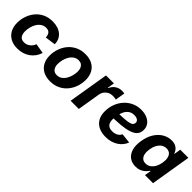

<svg xmlns="http://www.w3.org/2000/svg" viewBox="180 -1479 2420 2420"><g transform="rotate(45 1390.5 -269.0)"><path d="M264.6 10.7Q192.9 10.7 141.1 -17.6Q89.4 -45.9 61.8 -97.2Q34.2 -148.4 34.2 -217.3Q34.2 -279.8 54.2 -339.1Q74.2 -398.4 113.3 -445.8Q152.3 -493.2 209.7 -520.8Q267.1 -548.3 341.3 -548.3Q390.6 -548.3 430.9 -535.4Q471.2 -522.5 500.2 -498Q529.3 -473.6 545.2 -439.2Q561 -404.8 561 -362.3L421.4 -342.8Q420.4 -363.8 415.5 -380.4Q410.6 -397 400.9 -408.7Q391.1 -420.4 376 -426.8Q360.8 -433.1 339.8 -433.1Q299.3 -433.1 269.3 -412.6Q239.3 -392.1 219.5 -358.9Q199.7 -325.7 190.2 -287.4Q180.7 -249 180.7 -212.9Q180.7 -180.7 189.9 -156Q199.2 -131.3 219 -117.9Q238.8 -104.5 269.5 -104.5Q291.5 -104.5 311.3 -111.3Q331.1 -118.2 347.9 -130.6Q364.7 -143.1 377.7 -160.6Q390.6 -178.2 397.9 -199.7L531.7 -177.2Q517.6 -133.8 492.7 -99.1Q467.8 -64.5 433.3 -40Q398.9 -15.6 356.4 -2.4Q314 10.7 264.6 10.7Z M848.1 10.7Q774.9 10.7 723.1 -17.3Q671.4 -45.4 643.8 -96.4Q616.2 -147.5 616.2 -215.8Q616.2 -281.7 637.5 -341.6Q658.7 -401.4 698.5 -448Q738.3 -494.6 795.4 -521.5Q852.5 -548.3 924.8 -548.3Q997.6 -548.3 1049.3 -520.5Q1101.1 -492.7 1128.7 -441.4Q1156.2 -390.1 1156.2 -321.3Q1156.2 -255.9 1135.3 -196.3Q1114.3 -136.7 1074.5 -89.8Q1034.7 -43 977.5 -16.1Q920.4 10.7 848.1 10.7ZM853.5 -104.5Q893.6 -104.5 923.1 -125.7Q952.6 -147 971.9 -180.7Q991.2 -214.4 1000.5 -252.7Q1009.8 -291 1009.8 -325.2Q1009.8 -357.9 999.3 -382.1Q988.8 -406.2 968.8 -419.7Q948.7 -433.1 918.9 -433.1Q878.9 -433.1 849.4 -412.1Q819.8 -391.1 800.5 -357.7Q781.2 -324.2 772 -285.9Q762.7 -247.6 762.7 -212.9Q762.7 -164.1 785.9 -134.3Q809.1 -104.5 853.5 -104.5Z M1206.5 0 1295.9 -541H1437.5L1421.9 -446.8H1427.2Q1449.7 -496.6 1488.5 -522Q1527.3 -547.4 1574.2 -547.4Q1585.4 -547.4 1597.9 -546.4Q1610.4 -545.4 1620.1 -543.5L1598.6 -413.6Q1588.9 -416.5 1570.8 -418.5Q1552.7 -420.4 1536.6 -420.4Q1503.4 -420.4 1475.1 -406Q1446.8 -391.6 1427.7 -366Q1408.7 -340.3 1402.8 -305.7L1352.5 0Z M1837.9 11.7Q1765.1 11.7 1712.2 -14.9Q1659.2 -41.5 1631.1 -92.3Q1603 -143.1 1604.5 -214.8Q1605.5 -283.7 1628.7 -344.5Q1651.9 -405.3 1693.6 -451.4Q1735.4 -497.6 1792.2 -523.9Q1849.1 -550.3 1917 -550.3Q1975.1 -550.3 2020.8 -531.5Q2066.4 -512.7 2092.8 -477.1Q2119.1 -441.4 2119.1 -391.6Q2119.1 -339.8 2089.4 -307.1Q2059.6 -274.4 2001.5 -256.3Q1943.4 -238.3 1858.4 -231.2Q1773.4 -224.1 1663.6 -224.1L1678.7 -313.5Q1772.5 -313.5 1832 -316.9Q1891.6 -320.3 1924.6 -328.4Q1957.5 -336.4 1970.5 -350.3Q1983.4 -364.3 1983.4 -385.3Q1983.4 -410.6 1961.7 -425.5Q1939.9 -440.4 1901.9 -440.4Q1855 -440.4 1824.5 -417Q1793.9 -393.6 1776.9 -357.7Q1759.8 -321.8 1752.9 -282.7Q1746.1 -243.7 1745.6 -211.9Q1745.1 -179.7 1754.2 -153.8Q1763.2 -127.9 1785.9 -113Q1808.6 -98.1 1848.6 -98.1Q1891.6 -98.1 1923.1 -115.7Q1954.6 -133.3 1968.3 -164.6L2100.6 -149.9Q2073.2 -77.1 2004.2 -32.7Q1935.1 11.7 1837.9 11.7Z M2369.6 9.3Q2306.2 9.3 2261.2 -23.4Q2216.3 -56.2 2197.5 -118.7Q2178.7 -181.2 2193.4 -270Q2208.5 -360.8 2248.8 -422.9Q2289.1 -484.9 2344.7 -516.6Q2400.4 -548.3 2461.9 -548.3Q2505.9 -548.3 2533.9 -533.9Q2562 -519.5 2577.9 -497.6Q2593.8 -475.6 2601.1 -452.6H2605.5L2619.6 -541H2764.6L2675.3 0H2531.7L2545.9 -85.4H2539.6Q2524.9 -62 2501.2 -40.3Q2477.5 -18.6 2445.1 -4.6Q2412.6 9.3 2369.6 9.3ZM2433.1 -107.9Q2470.7 -107.9 2500.2 -128.4Q2529.8 -148.9 2549.8 -185.3Q2569.8 -221.7 2578.1 -270.5Q2585.9 -319.3 2578.1 -355.5Q2570.3 -391.6 2547.1 -411.4Q2523.9 -431.2 2486.8 -431.2Q2448.7 -431.2 2419.2 -410.6Q2389.6 -390.1 2370.1 -354.2Q2350.6 -318.4 2342.8 -270.5Q2335 -222.2 2342.5 -185.5Q2350.1 -148.9 2372.8 -128.4Q2395.5 -107.9 2433.1 -107.9Z"/></g></svg>

Font: Inter 17pt
Style: Bold Italic
Weight: 700
Italic angle: -9.3988°
Version: Version 4.001;git-66647c0bb